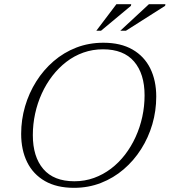

<svg xmlns="http://www.w3.org/2000/svg" viewBox="-20 -891 814 921"><path d="M137.5 -243Q137.5 -139 187.8 -80.2Q238 -21.5 337 -21.5Q386.5 -21.5 430.8 -37.5Q475 -53.5 512.5 -82Q550 -110.5 579.8 -149.2Q609.5 -188 630.5 -234Q651.5 -280 662.5 -330.5Q673.5 -381 673.5 -433.5Q673.5 -537 623.2 -595.8Q573 -654.5 474 -654.5Q424.5 -654.5 380 -638.8Q335.5 -623 298.2 -594.2Q261 -565.5 231.2 -527Q201.5 -488.5 180.5 -442.5Q159.5 -396.5 148.5 -345.8Q137.5 -295 137.5 -243ZM729.5 -427.5Q729.5 -359.5 710.8 -295.2Q692 -231 657 -175.8Q622 -120.5 573.2 -78.8Q524.5 -37 464.2 -13.5Q404 10 335 10Q252 10 195.5 -22.5Q139 -55 110.2 -113.2Q81.5 -171.5 81.5 -249Q81.5 -316.5 100.2 -380.8Q119 -445 153.8 -500.2Q188.5 -555.5 237.2 -597.5Q286 -639.5 346.2 -662.8Q406.5 -686 476 -686Q559 -686 615.5 -653.5Q672 -621 700.8 -562.8Q729.5 -504.5 729.5 -427.5ZM557 -743.5 694.5 -871H773.5L772 -863L584 -743.5ZM442 -743.5 538.5 -871H609.5L608 -863L464.5 -743.5Z"/></svg>

Font: Newsreader 16pt 16pt Light
Style: Italic
Weight: 300
Italic angle: -17°
Version: Version 1.003